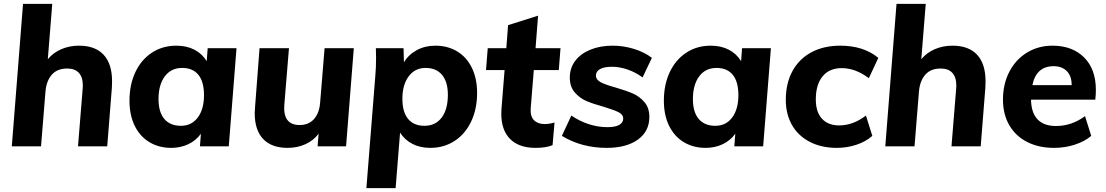

<svg xmlns="http://www.w3.org/2000/svg" viewBox="-20 -756 5716 992"><path d="M559 -336Q559 -314 558 -303L534 0H383L407 -296Q408 -302 408 -314Q408 -357 387.5 -379.5Q367 -402 327 -402Q276 -402 248 -370.5Q220 -339 215 -284L192 0H41L99 -736H250L227 -450Q254 -483 296 -501.5Q338 -520 388 -520Q472 -520 515.5 -473Q559 -426 559 -336Z M1202 -507 1162 0H1013L1018 -65Q993 -30 953 -11Q913 8 865 8Q801 8 752 -21.5Q703 -51 676 -106Q649 -161 649 -236Q649 -319 679.5 -383.5Q710 -448 765 -484Q820 -520 891 -520Q944 -520 984 -499.5Q1024 -479 1048 -440L1053 -507ZM1034 -264Q1034 -334 1005 -369.5Q976 -405 921 -405Q864 -405 831.5 -361.5Q799 -318 799 -244Q799 -177 829 -141.5Q859 -106 915 -106Q970 -106 1002 -149Q1034 -192 1034 -264Z M1808 -507 1768 0H1621L1626 -65Q1600 -30 1558 -11Q1516 8 1466 8Q1383 8 1339.5 -38Q1296 -84 1296 -172Q1296 -182 1298 -206L1321 -507H1473L1449 -215Q1441 -110 1528 -110Q1575 -110 1602.5 -141Q1630 -172 1634 -226L1657 -507Z M2445 -276Q2445 -193 2414.5 -128.5Q2384 -64 2329 -28Q2274 8 2203 8Q2151 8 2111 -12.5Q2071 -33 2047 -71L2024 216H1873L1919 -362Q1923 -405 1923 -459Q1923 -491 1922 -507H2065L2067 -434Q2091 -474 2133.5 -497Q2176 -520 2229 -520Q2293 -520 2342 -490.5Q2391 -461 2418 -405.5Q2445 -350 2445 -276ZM2294 -266Q2294 -333 2264 -369Q2234 -405 2179 -405Q2124 -405 2091.5 -361.5Q2059 -318 2059 -246Q2059 -177 2088.5 -141.5Q2118 -106 2173 -106Q2230 -106 2262 -148.5Q2294 -191 2294 -266Z M2722 -197Q2719 -155 2739 -135Q2759 -115 2794 -115Q2817 -115 2845 -123L2835 -6Q2801 8 2747 8Q2661 8 2615.5 -38Q2570 -84 2570 -168Q2570 -185 2571 -194L2587 -394H2491L2500 -507H2596L2605 -626L2760 -675L2747 -507H2876L2867 -394H2738Z M2883 -54 2932 -159Q2974 -130 3022 -114.5Q3070 -99 3118 -99Q3160 -99 3180 -111Q3200 -123 3200 -143Q3200 -164 3176.5 -176Q3153 -188 3100 -204Q3045 -219 3010 -234Q2975 -249 2949.5 -278.5Q2924 -308 2924 -355Q2924 -404 2951.5 -441Q2979 -478 3029.5 -499Q3080 -520 3145 -520Q3202 -520 3256.5 -503Q3311 -486 3348 -457L3300 -356Q3263 -383 3222 -397Q3181 -411 3142 -411Q3101 -411 3080 -399Q3059 -387 3059 -366Q3059 -344 3084 -331Q3109 -318 3160 -304Q3215 -288 3249.5 -273Q3284 -258 3309.5 -228.5Q3335 -199 3335 -152Q3335 -77 3275.5 -34.5Q3216 8 3115 8Q2985 8 2883 -54Z M3963 -507 3923 0H3774L3779 -65Q3754 -30 3714 -11Q3674 8 3626 8Q3562 8 3513 -21.5Q3464 -51 3437 -106Q3410 -161 3410 -236Q3410 -319 3440.5 -383.5Q3471 -448 3526 -484Q3581 -520 3652 -520Q3705 -520 3745 -499.5Q3785 -479 3809 -440L3814 -507ZM3795 -264Q3795 -334 3766 -369.5Q3737 -405 3682 -405Q3625 -405 3592.5 -361.5Q3560 -318 3560 -244Q3560 -177 3590 -141.5Q3620 -106 3676 -106Q3731 -106 3763 -149Q3795 -192 3795 -264Z M4040 -240Q4040 -326 4074.5 -389Q4109 -452 4172.5 -486Q4236 -520 4321 -520Q4442 -520 4518 -457L4469 -352Q4400 -404 4329 -404Q4265 -404 4230 -361.5Q4195 -319 4195 -242Q4195 -177 4227 -142.5Q4259 -108 4315 -108Q4388 -108 4454 -159L4487 -54Q4453 -24 4404.5 -8Q4356 8 4304 8Q4224 8 4164 -23Q4104 -54 4072 -110Q4040 -166 4040 -240Z M5072 -336Q5072 -314 5071 -303L5047 0H4896L4920 -296Q4921 -302 4921 -314Q4921 -357 4900.5 -379.5Q4880 -402 4840 -402Q4789 -402 4761 -370.5Q4733 -339 4728 -284L4705 0H4554L4612 -736H4763L4740 -450Q4767 -483 4809 -501.5Q4851 -520 4901 -520Q4985 -520 5028.5 -473Q5072 -426 5072 -336Z M5642 -291Q5642 -267 5639 -241H5307Q5308 -174 5340.5 -139.5Q5373 -105 5436 -105Q5517 -105 5586 -156L5618 -54Q5584 -25 5533 -8.5Q5482 8 5426 8Q5347 8 5287 -22.5Q5227 -53 5194.5 -109.5Q5162 -166 5162 -241Q5162 -322 5195 -385.5Q5228 -449 5286.5 -484.5Q5345 -520 5418 -520Q5520 -520 5581 -459.5Q5642 -399 5642 -291ZM5314 -316H5517Q5517 -363 5492 -388.5Q5467 -414 5424 -414Q5334 -414 5314 -316Z"/></svg>

Font: Muli ExtraBold
Style: Italic
Weight: 800
Italic angle: -4.541°
Designer: Vernon Adams
Foundry: Vernon Adams
Version: Version 2.000